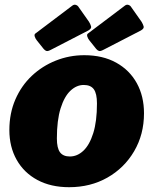

<svg xmlns="http://www.w3.org/2000/svg" viewBox="-20 -770 640 800"><path d="M268 10Q192 10 136 -20Q80 -50 49.5 -104Q19 -158 19 -228Q19 -298 44 -355.5Q69 -413 112.5 -454Q156 -495 212.5 -517.5Q269 -540 331 -540Q408 -540 464 -509Q520 -478 550 -423.5Q580 -369 580 -298Q580 -210 539 -140Q498 -70 427.5 -30Q357 10 268 10ZM271 -118Q302 -118 327.5 -142Q353 -166 368.5 -215Q384 -264 384 -339Q384 -380 371 -398Q358 -416 329 -416Q299 -416 273.5 -392Q248 -368 232.5 -318.5Q217 -269 217 -193Q217 -153 230 -135.5Q243 -118 271 -118ZM351 -679Q357 -669 359.5 -660Q362 -651 348 -643L193 -563Q180 -556 174 -557.5Q168 -559 162 -566L134 -601Q128 -608 125 -617Q122 -626 127 -630L282 -747Q289 -752 296.5 -749.5Q304 -747 308 -740ZM570 -679Q576 -669 578.5 -660Q581 -651 567 -643L412 -563Q399 -556 393 -557.5Q387 -559 381 -566L353 -601Q347 -608 344 -617Q341 -626 346 -630L501 -747Q508 -752 515.5 -749.5Q523 -747 527 -740Z"/></svg>

Font: Libre Franklin Thin Black
Style: Italic
Weight: 900
Italic angle: -8°
Version: Version 2.000